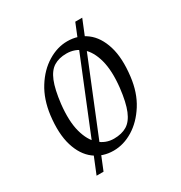

<svg xmlns="http://www.w3.org/2000/svg" viewBox="-180 -822 975 1033"><g transform="rotate(-30 307.5 -305.5)"><path d="M120.9 82 435.9 -693H479.1L164.1 82ZM268.9 11.5Q201.9 11.5 151.4 -26.6Q100.9 -64.6 78 -139.5Q55.1 -214.4 68.5 -324Q80.5 -416.9 122.7 -484.1Q164.8 -551.3 224.1 -587.4Q283.3 -623.5 345.1 -623.5Q413.1 -623.5 463.1 -585.4Q513.1 -547.4 536.1 -472.6Q559 -397.8 545.5 -288Q534.3 -195.3 491.8 -128Q449.2 -60.7 390.5 -24.6Q331.7 11.5 268.9 11.5ZM302.4 -43.5Q350.9 -43.5 383.3 -63.2Q415.7 -82.9 435.7 -131Q455.6 -179.1 465.5 -264.1Q476.7 -366.1 458.5 -433.7Q440.2 -501.4 400.7 -534.9Q361.3 -568.5 308.1 -568.5Q261.8 -568.5 229.7 -548.8Q197.7 -529.1 178.1 -481Q158.6 -432.9 148.5 -347.9Q137.3 -245.9 155.5 -178.4Q173.8 -110.8 212.6 -77.2Q251.5 -43.5 302.4 -43.5Z"/></g></svg>

Font: Ancizar Serif Light
Style: Italic
Weight: 300
Italic angle: -4°
Designer: Cesar Puertas, Viviana Monsalve, Julian Moncada, Julian Prieto, Jose Castro, Felipe Aragon, Mariel Hernandez, Sara Alarc
Version: Version 8.100